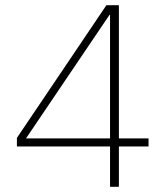

<svg xmlns="http://www.w3.org/2000/svg" viewBox="-20 -718 640 738"><path d="M403 0V-155H45V-188L389 -698H437V-186H551V-155H437V0ZM80 -186H403V-661H401Z"/></svg>

Font: IBM Plex Sans Hebrew ExtLt
Style: Regular
Weight: 200
Designer: Mike Abbink, Paul van der Laan, Pieter van Rosmalen, Yanek Iontef
Foundry: Bold Monday
Version: Version 1.3